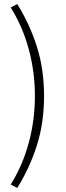

<svg xmlns="http://www.w3.org/2000/svg" viewBox="-20 -751 324 946"><path d="M65 175 33 158Q92 63 122 -48.5Q152 -160 152 -278Q152 -396 122 -507.5Q92 -619 33 -714L65 -731Q127 -631 162 -520.5Q197 -410 197 -278Q197 -146 162 -35.5Q127 75 65 175Z"/></svg>

Font: Assistant Light
Style: Regular
Weight: 300
Designer: Hebrew By Ben Nathan, Latin by Paul Hunt
Version: Version 3.000